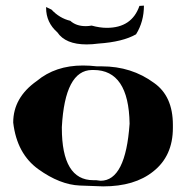

<svg xmlns="http://www.w3.org/2000/svg" viewBox="-20 -732 677 683"><path d="M347 -69Q335 -69 264 -72Q193 -75 116.5 -130Q40 -185 27 -296Q27 -385 111 -444Q177 -499 275 -499Q299 -499 325 -496H342Q448 -496 528 -437Q595 -390 595 -288V-277Q595 -177 525 -122Q459 -69 347 -69ZM338 -89Q427 -89 441 -292Q438 -483 313 -483H307Q211 -482 200 -280V-277Q200 -91 312 -91H322ZM288 -574Q213 -574 184 -617Q144 -652 144 -704V-707L163 -698Q192 -667 230 -658Q251 -639 285 -639Q295 -639 306 -641Q335 -633 360 -633Q449 -633 476 -711L492 -712Q492 -655 464 -610Q417 -583 330 -577Q308 -574 288 -574Z"/></svg>

Font: Xiangcui Kesong Xiangcui Kesong
Style: Regular
Weight: 400
Version: Version 1.501;March 28, 2024;FontCreator 14.0.0.2814 64-bit